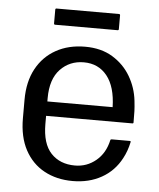

<svg xmlns="http://www.w3.org/2000/svg" viewBox="-51 -735 658 797"><g transform="rotate(5 277.5 -336.0)"><path d="M507 -164.5Q499 -126.5 482.5 -96Q453.5 -41 401.2 -11.8Q349 17.5 281 17.5Q214 17.5 162.5 -10.5Q111 -38.5 82 -92.5Q53 -146.5 53 -224V-301.5Q53 -376.5 82.2 -430.5Q111.5 -484.5 163.8 -513.5Q216 -542.5 285 -542.5Q352 -542.5 399.5 -513.5Q447 -484.5 474.5 -437.8Q502 -391 508 -337Q511 -310.5 511.5 -294.2Q512 -278 512 -246.5Q512 -242.5 507 -242.5H148V-209Q148 -126.5 185.2 -87Q222.5 -47.5 285 -47.5Q334.5 -47.5 372.5 -79Q410.5 -110.5 422.5 -166Q423.5 -169 428 -169H503Q508 -169 507 -164.5ZM285 -477.5Q226 -477.5 187 -436.5Q148 -395.5 148 -316.5V-302.5H420Q418 -387.5 382 -432.5Q346 -477.5 285 -477.5ZM147.5 -627.5V-685Q147.5 -690 152.5 -690H412.5Q417.5 -690 417.5 -685V-627.5Q417.5 -622.5 412.5 -622.5H152.5Q147.5 -622.5 147.5 -627.5Z"/></g></svg>

Font: MFEK Sans
Style: Regular
Weight: 400
Designer: Owen Earl
Foundry: indestructible type*
Version: Version 0.001; ttfautohint (v1.8.4.7-5d5b)